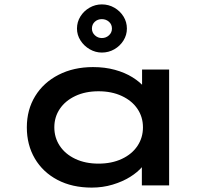

<svg xmlns="http://www.w3.org/2000/svg" viewBox="-20 -843 963 873"><path d="M397 10Q308 10 241.5 -25Q175 -60 138.5 -122Q102 -184 102 -264Q102 -344 140 -406Q178 -468 246.5 -503Q315 -538 403 -538Q457 -538 502.5 -525.5Q548 -513 582.5 -491.5Q617 -470 637 -445.5Q657 -421 659 -396L626 -395V-527H749V0H625V-142L651 -135Q649 -111 627.5 -85.5Q606 -60 571.5 -38.5Q537 -17 492 -3.5Q447 10 397 10ZM428 -99Q488 -99 534 -120.5Q580 -142 605 -179.5Q630 -217 630 -264Q630 -311 605 -348Q580 -385 534 -406.5Q488 -428 428 -428Q368 -428 322.5 -406.5Q277 -385 252 -348Q227 -311 227 -264Q227 -217 252 -179.5Q277 -142 322.5 -120.5Q368 -99 428 -99ZM443 -604Q414 -604 388 -619Q362 -634 346 -659Q330 -684 330 -713Q330 -743 345.5 -768Q361 -793 387 -808Q413 -823 443 -823Q474 -823 500 -808Q526 -793 541.5 -768Q557 -743 557 -713Q557 -684 541.5 -659Q526 -634 500 -619Q474 -604 443 -604ZM443 -670Q462 -670 475.5 -682.5Q489 -695 489 -713Q489 -732 475.5 -744Q462 -756 443 -756Q424 -756 411 -744Q398 -732 398 -713Q398 -695 411.5 -682.5Q425 -670 443 -670Z"/></svg>

Font: Lexend Tera Medium
Style: Regular
Weight: 500
Designer: Bonnie Shaver-Troup, Thomas Jockin
Foundry: Lexend
Version: Version 1.007